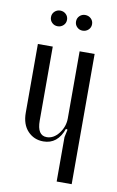

<svg xmlns="http://www.w3.org/2000/svg" viewBox="-76 -676 437 719"><g transform="rotate(10 142.5 -316.5)"><path d="M94.2 -632.8Q106.9 -632.8 116 -624.3Q125 -615.7 125 -603Q125 -590.3 116 -581.8Q106.9 -573.2 94.2 -573.2Q81.5 -573.2 72.8 -581.8Q64 -590.3 64 -603Q64 -615.7 73 -624.3Q82 -632.8 94.2 -632.8ZM189 -632.8Q202.1 -632.8 211.2 -624.3Q220.2 -615.7 220.2 -603Q220.2 -590.3 211.2 -581.8Q202.1 -573.2 189 -573.2Q176.8 -573.2 168 -581.8Q159.2 -590.3 159.2 -603Q159.2 -615.7 168 -624.3Q176.8 -632.8 189 -632.8ZM191.9 -200.2Q170.4 -139.2 116.2 -139.2Q80.6 -139.2 56.9 -164.3Q33.2 -189.5 33.2 -233.9V-495.1H89.8V-213.9Q89.8 -157.2 126 -157.2Q152.3 -157.2 172.1 -182.9Q191.9 -208.5 191.9 -240.2V-495.1H249V0H191.9V-168.9L198.2 -198.2Z"/></g></svg>

Font: Moniqa Narrow Heading
Style: Regular
Weight: 400
Width: 4
Designer: Rajesh Rajput
Foundry: Rajesh Rajput
Version: Version 1.000